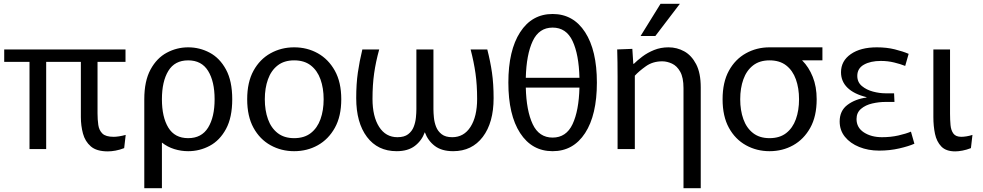

<svg xmlns="http://www.w3.org/2000/svg" viewBox="-20 -778 5129 1002"><path d="M221 0H134V-455H2V-520H635V-455H489V-186Q489 -154 493 -126Q497 -98 514.5 -81Q532 -64 573 -64Q585 -64 601.5 -66.5Q618 -69 636 -74L628 -5Q605 4 583 8Q561 12 543 12Q484 12 454 -14Q424 -40 413 -81Q402 -122 402 -167V-455H221Z M733 204V-260Q733 -355 765.5 -415Q798 -475 850.5 -503Q903 -531 962 -531Q1022 -531 1074.5 -503Q1127 -475 1159.5 -415Q1192 -355 1192 -260Q1192 -165 1159.5 -105Q1127 -45 1074.5 -17Q1022 11 962 11Q925 11 889.5 0Q854 -11 825 -34V204ZM962 -57Q1032 -57 1066 -112Q1100 -167 1100 -260Q1100 -353 1066 -408Q1032 -463 962 -463Q892 -463 858.5 -408Q825 -353 825 -260Q825 -167 858.5 -112Q892 -57 962 -57Z M1515 11Q1448 11 1392 -20Q1336 -51 1303 -111Q1270 -171 1270 -260Q1270 -349 1303 -409Q1336 -469 1392 -500Q1448 -531 1515 -531Q1583 -531 1638.5 -500Q1694 -469 1727.5 -409Q1761 -349 1761 -260Q1761 -171 1727.5 -111Q1694 -51 1638.5 -20Q1583 11 1515 11ZM1515 -57Q1568 -57 1602 -83.5Q1636 -110 1652.5 -156Q1669 -202 1669 -260Q1669 -318 1652.5 -364Q1636 -410 1602 -436.5Q1568 -463 1515 -463Q1463 -463 1429 -436.5Q1395 -410 1378.5 -364Q1362 -318 1362 -260Q1362 -202 1378.5 -156Q1395 -110 1429 -83.5Q1463 -57 1515 -57Z M2050 11Q1951 11 1895 -63.5Q1839 -138 1839 -266Q1839 -340 1847.5 -399Q1856 -458 1871 -520H1959Q1941 -455 1932.5 -395Q1924 -335 1924 -262Q1924 -170 1958.5 -116Q1993 -62 2054 -62Q2090 -62 2110 -77.5Q2130 -93 2139 -116Q2148 -139 2150.5 -164Q2153 -189 2153 -208V-520H2242V-208Q2242 -189 2244.5 -164Q2247 -139 2256 -116Q2265 -93 2285 -77.5Q2305 -62 2340 -62Q2401 -62 2435.5 -116Q2470 -170 2470 -262Q2470 -335 2461.5 -395Q2453 -455 2436 -520H2523Q2539 -458 2547.5 -399Q2556 -340 2556 -266Q2556 -138 2499.5 -63.5Q2443 11 2345 11Q2285 11 2249 -16.5Q2213 -44 2197 -88Q2181 -44 2145 -16.5Q2109 11 2050 11Z M2864 11Q2756 11 2694.5 -83.5Q2633 -178 2633 -347Q2633 -515 2694.5 -610Q2756 -705 2864 -705Q2972 -705 3033.5 -610Q3095 -515 3095 -347Q3095 -178 3033.5 -83.5Q2972 11 2864 11ZM2864 -634Q2793 -634 2760 -563.5Q2727 -493 2724 -372H3004Q3001 -494 2968 -564Q2935 -634 2864 -634ZM2864 -60Q2935 -60 2968 -130Q3001 -200 3004 -321H2724Q2727 -200 2760 -130Q2793 -60 2864 -60Z M3203 -376Q3203 -418 3202.5 -453Q3202 -488 3201 -520L3280 -523L3285 -445H3288Q3306 -463 3332.5 -483Q3359 -503 3393.5 -517Q3428 -531 3469 -531Q3513 -531 3551 -510Q3589 -489 3613 -443Q3637 -397 3637 -322V204H3547V-318Q3547 -373 3530 -403.5Q3513 -434 3487 -446Q3461 -458 3436 -458Q3387 -458 3351 -432.5Q3315 -407 3293 -383V0H3203ZM3323 -590 3427 -758H3528L3400 -590Z M3996 11Q3929 11 3873 -20Q3817 -51 3784 -111Q3751 -171 3751 -260Q3751 -349 3784 -409Q3817 -469 3873 -500Q3929 -531 3996 -531H3997H4272V-463H4165L4167 -462Q4201 -428 4221.5 -377Q4242 -326 4242 -260Q4242 -171 4208.5 -111Q4175 -51 4119.5 -20Q4064 11 3996 11ZM3996 -57Q4049 -57 4083 -83.5Q4117 -110 4133.5 -156Q4150 -202 4150 -260Q4150 -318 4133.5 -364Q4117 -410 4083 -436.5Q4049 -463 3996 -463Q3944 -463 3910 -436.5Q3876 -410 3859.5 -364Q3843 -318 3843 -260Q3843 -202 3859.5 -156Q3876 -110 3910 -83.5Q3944 -57 3996 -57Z M4568 8Q4511 8 4464 -11Q4417 -30 4389.5 -64Q4362 -98 4362 -144Q4362 -200 4402.5 -230.5Q4443 -261 4502 -269V-271Q4437 -287 4403 -320Q4369 -353 4369 -401Q4369 -460 4420 -495.5Q4471 -531 4556 -531Q4607 -531 4649.5 -520.5Q4692 -510 4722 -497L4704 -434Q4679 -444 4646 -452Q4613 -460 4577 -460Q4523 -460 4488.5 -440.5Q4454 -421 4454 -382Q4454 -349 4478 -329Q4502 -309 4536 -300Q4570 -291 4602 -291H4646L4648 -246H4600Q4567 -246 4532 -238Q4497 -230 4473.5 -210Q4450 -190 4450 -157Q4450 -112 4488.5 -87Q4527 -62 4583 -62Q4629 -62 4668.5 -71Q4708 -80 4734 -91L4752 -28Q4723 -15 4673.5 -3.5Q4624 8 4568 8Z M5047 -5Q5024 4 5002.5 8Q4981 12 4965 12Q4917 12 4892.5 -13.5Q4868 -39 4859.5 -79.5Q4851 -120 4851 -167V-520H4938V-185Q4938 -153 4940.5 -125.5Q4943 -98 4955.5 -81Q4968 -64 4997 -64Q5008 -64 5024 -66.5Q5040 -69 5055 -74Z"/></svg>

Font: Murecho
Style: Regular
Weight: 400
Designer: Neil Summerour
Foundry: Positype
Version: Version 1.010; ttfautohint (v1.8.3)